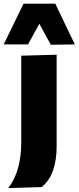

<svg xmlns="http://www.w3.org/2000/svg" viewBox="-60 -794 415 1012"><path d="M-16.5 197.5Q20.5 149 36.2 87.5Q52 26 52 -41.5V-500.5L238.5 -505.5V-22.5Q238.5 50 219.5 104.5Q200.5 159 159.5 192ZM-40.5 -560Q-14 -613.5 11.5 -666.8Q37 -720 64 -774.5H231.5Q257.5 -720 283 -666.8Q308.5 -613.5 334.5 -560L208 -558Q193 -585 177.8 -612.8Q162.5 -640.5 147.5 -669Q132 -641 117.2 -613.8Q102.5 -586.5 88 -560Z"/></svg>

Font: Commissioner ExtraBold
Style: Regular
Weight: 800
Designer: Kostas Bartsokas
Foundry: Kostas Bartsokas
Version: Version 1.000; ttfautohint (v1.8.3)